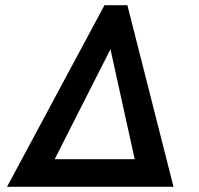

<svg xmlns="http://www.w3.org/2000/svg" viewBox="-20 -717 765 737"><path d="M381 -697H469L646 0H7ZM497 -106 404 -528 190 -106Z"/></svg>

Font: Hanken Grotesk SemiBold
Style: Italic
Weight: 600
Italic angle: -8°
Designer: Alfredo Marco Pradil
Foundry: Hanken Design Co.
Version: Version 3.014